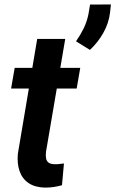

<svg xmlns="http://www.w3.org/2000/svg" viewBox="-20 -833 518 862"><path d="M340.3 -528.3 324.2 -435.5H29.8L45.9 -528.3ZM147 -658.2H272.9L186.5 -151.4Q184.6 -134.3 186.8 -122.1Q189 -109.9 198 -103Q207 -96.2 225.6 -95.7Q235.8 -95.2 246.3 -96.7Q256.8 -98.1 267.1 -99.1L258.3 -1.5Q239.7 3.9 220.7 6.6Q201.7 9.3 182.1 9.3Q136.7 8.3 108.2 -11.2Q79.6 -30.8 67.9 -64.7Q56.2 -98.6 60.1 -142.1ZM478 -813 474.1 -776.9Q468.3 -728.5 443.8 -685.3Q419.4 -642.1 383.8 -608.9L321.3 -647.5Q341.3 -676.3 356 -706.3Q370.6 -736.3 377.4 -771L384.3 -812.5Z"/></svg>

Font: Roboto SemiBold
Style: Italic
Weight: 600
Designer: Christian Robertson
Foundry: Google
Version: Version 3.009; 2024